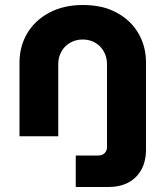

<svg xmlns="http://www.w3.org/2000/svg" viewBox="-20 -545 660 768"><path d="M283 203V77H374Q389 77 398.5 67.5Q408 58 408 44V-289Q408 -316 395.5 -338.5Q383 -361 361 -374Q339 -387 311 -387Q283 -387 260.5 -374Q238 -361 225.5 -338.5Q213 -316 213 -289V0H58V-295Q58 -359 88.5 -411Q119 -463 176.5 -494Q234 -525 312 -525Q391 -525 447.5 -494Q504 -463 534 -411Q564 -359 564 -295V53Q564 122 524 162.5Q484 203 413 203Z"/></svg>

Font: MuseoModerno Thin
Style: Bold
Weight: 700
Version: Version 1.003